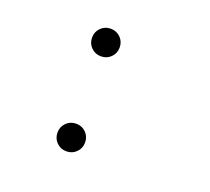

<svg xmlns="http://www.w3.org/2000/svg" viewBox="-87 -559 745 680"><g transform="rotate(20 285.0 -219.0)"><path d="M260 -361Q245 -346 223 -346Q201 -346 186 -361Q171 -376 171 -398Q171 -420 186 -435Q201 -450 223 -450Q245 -450 260 -435Q275 -420 275 -398Q275 -376 260 -361ZM260 -3Q245 12 223 12Q201 12 186 -3Q171 -18 171 -40Q171 -62 186 -77Q201 -92 223 -92Q245 -92 260 -77Q275 -62 275 -40Q275 -18 260 -3Z"/></g></svg>

Font: League Mono Narrow Thin
Style: Regular
Weight: 100
Width: 3
Designer: Tyler Finck
Foundry: The League of Moveable Type / Tyler Finck
Version: Version 2.210